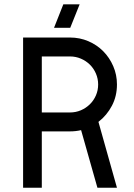

<svg xmlns="http://www.w3.org/2000/svg" viewBox="-20 -877 625 897"><path d="M87.9 -701.7H307.1Q352.5 -701.7 392.6 -684.6Q432.6 -667.5 462.2 -637.7Q491.7 -607.9 509 -567.9Q526.4 -527.8 526.4 -482.4Q526.4 -427.7 502.9 -383.1Q479.5 -338.4 439.9 -307.6L526.4 0H435.1L358.9 -269Q334 -263.2 307.1 -263.2H175.3V0H87.9ZM175.3 -351.6H307.1Q334 -351.6 357.9 -361.8Q381.8 -372.1 399.9 -389.9Q418 -407.7 428.2 -431.4Q438.5 -455.1 438.5 -482.4Q438.5 -509.3 428.2 -533.2Q418 -557.1 399.9 -575Q381.8 -592.8 357.9 -603Q334 -613.3 307.1 -613.3H175.3ZM275.9 -856.9H352.1L308.1 -747.1H232.4Z"/></svg>

Font: Aeronef
Style: Regular
Weight: 400
Designer: Peter Wiegel - CAT-Fonts Germany
Foundry: CAT-Fonts, Peter Wiegel
Version: Version 0.002